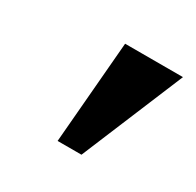

<svg xmlns="http://www.w3.org/2000/svg" viewBox="-72 -704 415 407"><g transform="rotate(30 136.0 -500.0)"><path d="M109 -375 129.9 -625H271.5L167.4 -375Z"/></g></svg>

Font: Afacad
Style: Bold Italic
Weight: 700
Italic angle: -14°
Designer: Kristian Moeller
Foundry: Dicotype
Version: Version 1.000; ttfautohint (v1.8.4.7-5d5b)